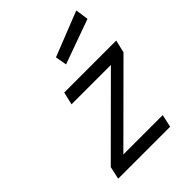

<svg xmlns="http://www.w3.org/2000/svg" viewBox="-214 -859 969 969"><g transform="rotate(-45 270.0 -375.0)"><path d="M169 -500H540L524 -432L159 -68H440L425 0H54L69 -68L434 -432H153ZM505 -750 515 -680 276 -594 265 -655Z"/></g></svg>

Font: Panefresco 400wt
Style: Italic
Weight: 400
Foundry: Campivisivi & Chank Co
Version: Version 1.001